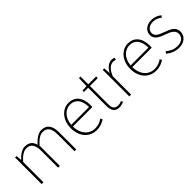

<svg xmlns="http://www.w3.org/2000/svg" viewBox="171 -1681 2693 2693"><g transform="rotate(-45 1517.5 -334.0)"><path d="M105 0H141V-403C201 -472 256 -507 307 -507C392 -507 431 -450 431 -334V0H466V-403C528 -472 580 -507 632 -507C717 -507 757 -450 757 -334V0H792V-339C792 -475 739 -540 636 -540C576 -540 517 -498 455 -430C438 -496 396 -540 310 -540C252 -540 191 -498 143 -443H141L135 -527H105Z M1189 13C1267 13 1312 -13 1352 -37L1336 -68C1296 -39 1251 -20 1191 -20C1067 -20 986 -122 986 -261H1372C1374 -274 1374 -286 1374 -297C1374 -453 1297 -540 1175 -540C1058 -540 948 -434 948 -262C948 -90 1056 13 1189 13ZM986 -294C997 -427 1081 -507 1175 -507C1274 -507 1339 -437 1339 -294Z M1646 13C1664 13 1697 4 1728 -7L1716 -37C1697 -28 1669 -20 1649 -20C1572 -20 1557 -67 1557 -135V-494H1713V-527H1557V-681H1526L1522 -527L1438 -522V-494H1522V-140C1522 -48 1548 13 1646 13Z M1844 0H1880V-364C1921 -468 1979 -505 2026 -505C2047 -505 2056 -503 2073 -496L2082 -529C2064 -538 2049 -540 2031 -540C1968 -540 1917 -492 1882 -428H1880L1874 -527H1844Z M2367 13C2445 13 2490 -13 2530 -37L2514 -68C2474 -39 2429 -20 2369 -20C2245 -20 2164 -122 2164 -261H2550C2552 -274 2552 -286 2552 -297C2552 -453 2475 -540 2353 -540C2236 -540 2126 -434 2126 -262C2126 -90 2234 13 2367 13ZM2164 -294C2175 -427 2259 -507 2353 -507C2452 -507 2517 -437 2517 -294Z M2823 13C2934 13 2995 -55 2995 -133C2995 -236 2904 -262 2820 -294C2757 -318 2693 -342 2693 -405C2693 -457 2732 -507 2819 -507C2874 -507 2912 -485 2947 -459L2968 -486C2930 -518 2874 -540 2822 -540C2713 -540 2656 -476 2656 -403C2656 -312 2746 -282 2826 -253C2888 -231 2958 -200 2958 -131C2958 -71 2913 -20 2825 -20C2747 -20 2698 -50 2654 -88L2631 -59C2678 -20 2744 13 2823 13Z"/></g></svg>

Font: Source Han Sans CN ExtraLight
Style: Regular
Weight: 250
Designer: Ryoko NISHIZUKA (kana & ideographs); Paul D. Hunt (Latin, Greek & Cyrillic); Wenlong ZHANG (bopomofo); Sandoll Communica
Foundry: Adobe Systems Incorporated
Version: Version 1.004;PS 1.004;hotconv 16.6.51;makeotf.lib2.5.65220